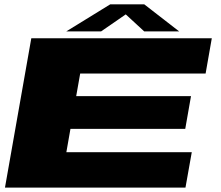

<svg xmlns="http://www.w3.org/2000/svg" viewBox="-20 -848 997 868"><path d="M2.5 0 121.5 -675H937.5L909.5 -515.5H342.5L324.5 -413.5H843.5L817.5 -265.5H298.5L280 -160H847L818.5 0ZM279.5 -706 478.5 -828.5H632L790 -706H632L548.5 -783L437 -706Z"/></svg>

Font: Anybody UltraExpanded ExtraBold
Style: Italic
Weight: 800
Width: 9
Italic angle: -10°
Designer: Tyler Finck
Foundry: Etcetera Type Company
Version: Version 1.010; ttfautohint (v1.8.3) -l 8 -r 50 -G 200 -x 14 